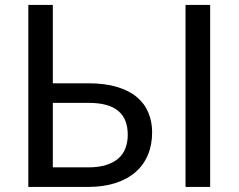

<svg xmlns="http://www.w3.org/2000/svg" viewBox="-20 -736 940 756"><path d="M327.5 -408Q393 -408 440.5 -393.8Q488 -379.5 518.8 -353.8Q549.5 -328 564.2 -292.5Q579 -257 579 -215Q579 -165.5 562.2 -125.8Q545.5 -86 513.2 -58Q481 -30 434 -15Q387 0 327 0H91.5V-716.5H188V-408ZM327 -77Q368.5 -77 398.2 -86.5Q428 -96 446.8 -112.8Q465.5 -129.5 474.2 -153.2Q483 -177 483 -205.5Q483 -235.5 474.2 -258.8Q465.5 -282 446.8 -298.2Q428 -314.5 398.5 -322.8Q369 -331 327.5 -331H188V-77ZM807.5 0H710.5V-716.5H807.5Z"/></svg>

Font: Lato
Style: Regular
Weight: 400
Designer: Lukasz Dziedzic with Adam Twardoch and Botio Nikoltchev
Foundry: tyPoland Lukasz Dziedzic
Version: Version 2.010; 2014-09-01; http://www.latofonts.com/; ttfaut